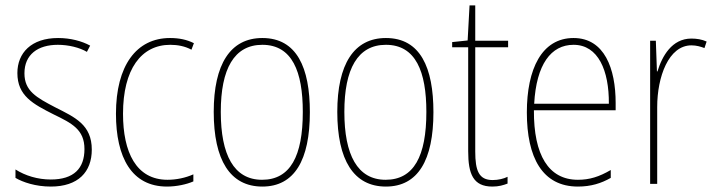

<svg xmlns="http://www.w3.org/2000/svg" viewBox="-20 -677 2633 707"><path d="M318 -126C318 -218 256 -245 183 -282C114 -318 70 -342 70 -407C70 -476 119 -512 193 -512C232 -512 273 -502 300 -486L312 -509C281 -526 239 -537 194 -537C95 -537 44 -482 44 -408C44 -324 102 -294 177 -256C245 -223 291 -200 291 -128C291 -57 252 -16 167 -16C119 -16 73 -30 37 -53V-22C64 -6 111 10 167 10C268 10 318 -44 318 -126Z M595 10C630 10 667 2 692 -9V-35C663 -22 629 -15 597 -15C481 -15 433 -117 433 -258C433 -422 500 -512 607 -512C634 -512 661 -507 685 -494L694 -518C668 -531 640 -537 606 -537C482 -537 407 -435 407 -258C407 -97 465 10 595 10Z M1121 -264C1121 -428 1073 -537 946 -537C828 -537 767 -440 767 -265C767 -88 827 10 946 10C1064 10 1121 -87 1121 -264ZM793 -265C793 -423 842 -512 946 -512C1056 -512 1095 -413 1095 -265C1095 -102 1049 -15 945 -15C841 -15 793 -107 793 -265Z M1576 -264C1576 -428 1528 -537 1401 -537C1283 -537 1222 -440 1222 -265C1222 -88 1282 10 1401 10C1519 10 1576 -87 1576 -264ZM1248 -265C1248 -423 1297 -512 1401 -512C1511 -512 1550 -413 1550 -265C1550 -102 1504 -15 1400 -15C1296 -15 1248 -107 1248 -265Z M1794 -14C1743 -14 1730 -49 1730 -119V-503H1851V-527H1730V-657H1709L1702 -528L1645 -522V-503H1704V-120C1704 -37 1722 10 1793 10C1817 10 1833 5 1849 -1V-26C1835 -19 1815 -14 1794 -14Z M2092 -537C1975 -537 1920 -423 1920 -263C1920 -97 1977 10 2108 10C2156 10 2194 -2 2229 -22V-51C2186 -26 2151 -15 2108 -15C2000 -15 1945 -106 1946 -271H2247V-298C2247 -424 2206 -537 2092 -537ZM2092 -512C2183 -512 2223 -417 2222 -295H1947C1955 -440 2009 -512 2092 -512Z M2526 -535C2454 -535 2418 -470 2401 -414H2399L2395 -527H2374V0H2400V-283C2400 -394 2442 -510 2526 -510C2545 -510 2561 -505 2574 -500L2582 -524C2565 -532 2545 -535 2526 -535Z"/></svg>

Font: Noto Sans Condensed Thin
Style: Regular
Weight: 100
Width: 3
Designer: Monotype Design Team
Foundry: Monotype Imaging Inc.
Version: Version 2.013